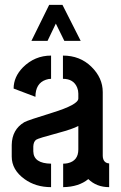

<svg xmlns="http://www.w3.org/2000/svg" viewBox="-20 -771 499 791"><path d="M109.4 -602.5 182.6 -751H237.3L312.5 -602.5H245.1L210 -673.8L175.8 -602.5ZM28.3 -126Q28.3 -71.3 81.1 -33.2Q127 0 190.4 0V-96.7Q118.2 -97.7 117.2 -147.5V-168Q118.2 -187.5 128.9 -195.3Q136.7 -201.2 220.7 -223.6Q279.3 -239.3 302.7 -252V-155.3Q302.7 -108.4 258.8 -98.6Q250 -96.7 240.2 -96.7V0Q304.7 -1 343.8 -33.2Q377.9 0 429.7 0V-97.7Q404.3 -99.6 403.3 -128.9V-391.6Q403.3 -450.2 356.4 -496.1Q309.6 -542 239.3 -542V-446.3Q283.2 -446.3 297.9 -410.2Q302.7 -398.4 302.7 -385.7V-365.2Q302.7 -339.8 195.3 -306.6Q93.8 -275.4 80.1 -267.6Q29.3 -237.3 28.3 -173.8ZM36.1 -406.2 126 -372.1Q126 -427.7 168.9 -442.4Q179.7 -446.3 190.4 -446.3V-542Q123 -542 74.2 -493.2Q36.1 -454.1 36.1 -406.2Z"/></svg>

Font: Post No Bills Jaffna
Style: Bold
Weight: 700
Designer: Kosala Senevirathne, Siva Puranthara, Lasantha Premarathna, Tharique Azeez
Foundry: Mooniak
Version: Version 1.220 ; ttfautohint (v1.6)